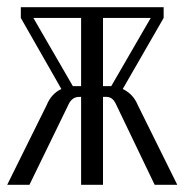

<svg xmlns="http://www.w3.org/2000/svg" viewBox="-24 -515 514 535"><path d="M299 -225Q294 -236 286.5 -241Q279 -246 267 -245H263V0H202V-245H199Q177 -246 167 -224L58 0H-4L106 -222Q119 -254 147 -267L34 -465V-495H432V-465L318 -267Q331 -261 342 -250Q353 -239 360 -222L470 0H407ZM202 -275V-465H69L179 -275ZM286 -275 396 -465H263V-275Z"/></svg>

Font: Moniqa Paragraph
Style: Regular
Weight: 400
Designer: Rajesh Rajput
Foundry: Rajesh Rajput
Version: Version 1.000